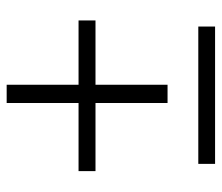

<svg xmlns="http://www.w3.org/2000/svg" viewBox="-64 -594 659 570"><g transform="rotate(-90 265.0 -309.5)"><path d="M488.8 -405.3V-355H297.9V-141.1H243.7V-355H41.5V-405.3H243.7V-618.7H297.9V-405.3ZM470.7 -49.8V0H63V-49.8Z"/></g></svg>

Font: Vazirmatn FD ExtraLight
Style: Regular
Weight: 200
Designer: Saber Rastikerdar
Foundry: Saber Rastikerdar
Version: Version 33.003